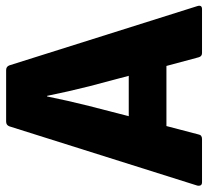

<svg xmlns="http://www.w3.org/2000/svg" viewBox="-50 -648 695 642"><g transform="rotate(-90 298.0 -327.5)"><path d="M9 0Q-5 0 -2 -16L196 -644Q200 -655 212 -655H384Q396 -655 400 -644L598 -16Q603 0 588 0H441Q430 0 427 -11L398 -119H197L169 -12Q167 0 154 0ZM264 -377 230 -245H365L330 -377Q321 -413 313 -448Q305 -483 298 -518H296Q289 -483 281 -448Q273 -413 264 -377Z"/></g></svg>

Font: Sofia Sans Semi Condensed Black
Style: Regular
Weight: 900
Designer: Botio Nikoltchev, Ani Petrova
Foundry: lettersoup
Version: Version 4.100; ttfautohint (v1.8.4.7-5d5b)